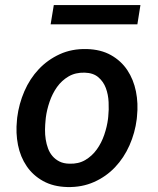

<svg xmlns="http://www.w3.org/2000/svg" viewBox="-20 -733 627 763"><path d="M48.3 -265.6Q55.2 -320.3 76.9 -370.4Q98.6 -420.4 134 -458Q169.4 -495.6 217.5 -517.6Q265.6 -539.6 324.7 -538.1Q380.9 -536.6 421.1 -513.9Q461.4 -491.2 486.1 -454.1Q510.7 -417 520.3 -369.4Q529.8 -321.8 524.4 -270.5L523.4 -259.8Q516.6 -205.1 494.6 -155.5Q472.7 -106 437.3 -68.6Q401.9 -31.2 353.8 -9.8Q305.7 11.7 247.1 10.3Q191.4 8.8 151.1 -13.7Q110.8 -36.1 85.9 -72.8Q61 -109.4 51.5 -156.7Q42 -204.1 47.4 -255.4ZM161.1 -255.4Q159.2 -237.3 158.9 -217.8Q158.7 -198.2 161.6 -179.2Q164.6 -160.2 170.9 -143.1Q177.2 -126 188.5 -112.8Q199.7 -99.6 216.1 -91.3Q232.4 -83 255.4 -82.5Q292 -81.1 319.1 -97.2Q346.2 -113.3 364.7 -139.2Q383.3 -165 394.3 -197.3Q405.3 -229.5 409.2 -260.3L410.2 -270Q413.1 -296.9 411.6 -327.1Q410.2 -357.4 400.6 -383.1Q391.1 -408.7 370.8 -426Q350.6 -443.4 316.4 -444.3Q279.8 -445.3 252.4 -429.2Q225.1 -413.1 206.5 -387Q188 -360.8 177 -328.6Q166 -296.4 162.1 -265.6ZM525.9 -636.2H181.2L193.8 -712.9H538.1Z"/></svg>

Font: Roboto Mono Medium
Style: Italic
Weight: 500
Designer: Google
Version: Version 2.000985; 2015; ttfautohint (v1.3)